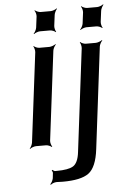

<svg xmlns="http://www.w3.org/2000/svg" viewBox="-59 -712 609 951"><g transform="rotate(-5 246.0 -237.0)"><path d="M240 -585 247 -640C248 -649 256 -664 261 -669L259 -671C254 -666 238 -660 229 -660H179C170 -660 156 -666 151 -671L149 -669C154 -664 158 -649 157 -640L150 -585C149 -576 141 -561 135 -556L137 -554C143 -559 158 -565 167 -565H217C226 -565 241 -559 245 -554L247 -556C243 -561 239 -576 240 -585ZM170 -20 225 -464C226 -473 234 -488 240 -493L238 -495C232 -490 216 -484 207 -484H157C148 -484 134 -490 130 -495L128 -493C132 -488 136 -473 135 -464L80 -20C79 -11 72 4 66 9L68 11C73 6 89 0 98 0H148C157 0 171 6 176 11L178 9C174 4 169 -11 170 -20ZM471 -585 478 -640C479 -649 487 -664 492 -669L490 -671C485 -666 469 -660 460 -660H410C401 -660 387 -666 382 -671L380 -669C385 -664 389 -649 388 -640L381 -585C380 -576 372 -561 366 -556L368 -554C374 -559 389 -565 398 -565H448C457 -565 472 -559 476 -554L478 -556C474 -561 470 -576 471 -585ZM394 40 456 -464C457 -473 465 -488 471 -493L469 -495C463 -490 447 -484 438 -484H388C379 -484 365 -490 361 -495L359 -493C363 -488 367 -473 366 -464L303 47C299 83 288 106 272 116C256 126 228 131 189 131H180C176 130 171 126 169 124L165 127C167 129 170 135 170 139L167 166C165 176 158 189 152 194L155 197C159 192 174 186 184 186L215 187C275 187 318 178 344 159C370 140 387 100 394 40Z"/></g></svg>

Font: Gamestation Storm Oblique 
Style: Italic
Weight: 400
Designer: Jonas Hecksher
Foundry: Jonas Hecksher, Playtypeª, e-types AS
Version: Version 1.003